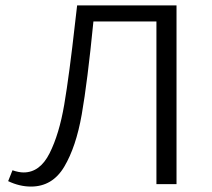

<svg xmlns="http://www.w3.org/2000/svg" viewBox="-20 -678 779 707"><path d="M630 0H556V-599H324Q302 -376 281 -256.5Q260 -137 216.5 -64Q173 9 94 9Q52 9 10 -11L26 -51Q49 -43 67 -43Q127 -43 162.5 -113.5Q198 -184 216.5 -292.5Q235 -401 257 -598L264 -658H630Z"/></svg>

Font: Ysabeau
Style: Regular
Weight: 400
Designer: Christian Thalmann (Catharsis Fonts)
Version: Version 0.003